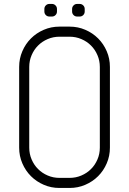

<svg xmlns="http://www.w3.org/2000/svg" viewBox="-20 -932 640 952"><path d="M275 -750H325C345.7 -750 365.2 -746.1 383.5 -738.2C401.8 -730.4 417.8 -719.8 431.2 -706.2C444.8 -692.8 455.4 -676.8 463.2 -658.5C471.1 -640.2 475 -620.7 475 -600V-200C475 -179.3 471.1 -159.8 463.2 -141.5C455.4 -123.2 444.8 -107.2 431.2 -93.8C417.8 -80.2 401.8 -69.6 383.5 -61.8C365.2 -53.9 345.7 -50 325 -50H275C254.3 -50 234.8 -53.9 216.5 -61.8C198.2 -69.6 182.2 -80.2 168.8 -93.8C155.2 -107.2 144.6 -123.2 136.8 -141.5C128.9 -159.8 125 -179.3 125 -200V-600C125 -620.7 128.9 -640.2 136.8 -658.5C144.6 -676.8 155.2 -692.8 168.8 -706.2C182.2 -719.8 198.2 -730.4 216.5 -738.2C234.8 -746.1 254.3 -750 275 -750ZM75 -600V-200C75 -172.3 80.2 -146.3 90.8 -122C101.2 -97.7 115.5 -76.5 133.5 -58.5C151.5 -40.5 172.7 -26.2 197 -15.8C221.3 -5.2 247.3 0 275 0H325C352.7 0 378.7 -5.2 403 -15.8C427.3 -26.2 448.5 -40.5 466.5 -58.5C484.5 -76.5 498.8 -97.7 509.2 -122C519.8 -146.3 525 -172.3 525 -200V-600C525 -627.7 519.8 -653.7 509.2 -678C498.8 -702.3 484.5 -723.5 466.5 -741.5C448.5 -759.5 427.3 -773.8 403 -784.2C378.7 -794.8 352.7 -800 325 -800H275C247.3 -800 221.3 -794.8 197 -784.2C172.7 -773.8 151.5 -759.5 133.5 -741.5C115.5 -723.5 101.2 -702.3 90.8 -678C80.2 -653.7 75 -627.7 75 -600ZM200 -887.5V-875C200 -868 202.4 -862.1 207.2 -857.2C212.1 -852.4 218 -850 225 -850H237.5C244.5 -850 250.4 -852.4 255.2 -857.2C260.1 -862.1 262.5 -868 262.5 -875V-887.5C262.5 -894.5 260.1 -900.4 255.2 -905.2C250.4 -910.1 244.5 -912.5 237.5 -912.5H225C218 -912.5 212.1 -910.1 207.2 -905.2C202.4 -900.4 200 -894.5 200 -887.5ZM337.5 -887.5V-875C337.5 -868 339.9 -862.1 344.8 -857.2C349.6 -852.4 355.5 -850 362.5 -850H375C382 -850 387.9 -852.4 392.8 -857.2C397.6 -862.1 400 -868 400 -875V-887.5C400 -894.5 397.6 -900.4 392.8 -905.2C387.9 -910.1 382 -912.5 375 -912.5H362.5C355.5 -912.5 349.6 -910.1 344.8 -905.2C339.9 -900.4 337.5 -894.5 337.5 -887.5Z"/></svg>

Font: lerotica
Style: Regular
Weight: 400
Designer: defharo
Foundry: deFharo
Version: Version 1.001 2011